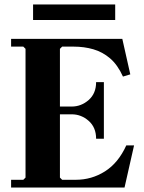

<svg xmlns="http://www.w3.org/2000/svg" viewBox="-20 -845 648 865"><path d="M549 -190H584L541 0H30V-35H85L95 -45V-625L85 -635H30V-670H531L567 -510L534 -500Q510 -553 476 -582Q442 -611 400.5 -623Q359 -635 311 -635H260L250 -625V-320L205 -365H303Q346 -365 379.5 -394.5Q413 -424 413 -475H448V-220H413Q413 -271 379.5 -300.5Q346 -330 303 -330H205L250 -375V-45L260 -35H321Q393 -35 453 -73Q513 -111 549 -190ZM129 -825H499V-755H129Z"/></svg>

Font: Brygada 1918
Style: Regular
Weight: 400
Designer: Mateusz Machalski | Borys Kosmynka | Przemek Hoffer
Foundry: NIEPODLEGLA 2018
Version: Version 3.006